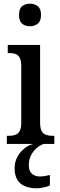

<svg xmlns="http://www.w3.org/2000/svg" viewBox="-20 -779 327 1039"><path d="M17 0V-44H28Q48 -44 62.5 -49Q77 -54 86 -69Q95 -84 95 -113V-423Q95 -452 86.5 -467Q78 -482 64 -487Q50 -492 31 -492H22V-536H197V-117Q197 -86 205 -70.5Q213 -55 228.5 -49.5Q244 -44 263 -44H274V0ZM142 -637Q116 -637 99.5 -651Q83 -665 83 -698Q83 -732 99.5 -745.5Q116 -759 142 -759Q167 -759 184.5 -745.5Q202 -732 202 -698Q202 -665 184.5 -651Q167 -637 142 -637ZM180 240Q122 240 90.5 213.5Q59 187 59 130Q59 99 73 72Q87 45 110 26Q133 7 160 0H216Q198 6 179.5 21.5Q161 37 148.5 60Q136 83 136 115Q136 147 153 161.5Q170 176 195 176Q207 176 220.5 174Q234 172 250 168V224Q241 229 228 232.5Q215 236 202.5 238Q190 240 180 240Z"/></svg>

Font: Noto Serif Khmer Condensed Medium
Style: Regular
Weight: 500
Width: 3
Designer: Danh Hong and the Monotype Design Team
Foundry: Monotype Imaging Inc.
Version: Version 2.004